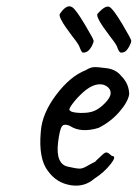

<svg xmlns="http://www.w3.org/2000/svg" viewBox="-20 -595 432 602"><path d="M286 -552Q312 -581 324.5 -572.5Q337 -564 364 -518.5Q391 -473 391.5 -467.5Q392 -462 385.5 -450Q379 -438 372 -433Q361 -428 356.5 -431Q352 -434 346 -451Q341 -461 322 -485Q278 -543 286 -552ZM207 -572Q218 -565 245.5 -519Q273 -473 273.5 -467.5Q274 -462 267.5 -450Q261 -438 253 -433Q242 -428 238 -431Q234 -434 228 -451Q223 -461 204 -485Q160 -543 168 -552Q190 -584 207 -572ZM198 -250Q202 -242 230 -241Q258 -240 275 -247Q292 -254 309.5 -272Q327 -290 327 -303.5Q327 -317 313 -325.5Q299 -334 280 -329Q261 -324 241 -306Q221 -288 208 -270.5Q195 -253 198 -250ZM280 -90Q287 -96 297.5 -106.5Q308 -117 313 -117Q318 -117 323.5 -112Q329 -107 331 -106Q347 -106 326.5 -80Q306 -54 276 -35Q244 -7 200.5 -14.5Q157 -22 131 -58Q100 -97 108 -183Q112 -239 156 -297.5Q200 -356 249 -375Q263 -384 275 -384.5Q287 -385 315.5 -381Q344 -377 360 -357Q385 -332 385 -299Q381 -275 354 -244Q327 -213 289 -194Q233 -177 198 -201Q180 -208 173.5 -198Q167 -188 162 -148Q154 -79 195 -72Q199 -71 207 -69.5Q215 -68 217.5 -67.5Q220 -67 226 -66.5Q232 -66 236 -67Q244 -69 251.5 -73.5Q259 -78 263 -80Q271 -84 273.5 -85.5Q276 -87 276.5 -87Q277 -87 278.5 -88Q280 -89 280 -90Z"/></svg>

Font: Caveat
Style: Regular
Weight: 400
Designer: Pablo Impallari
Foundry: Creative Lab NY
Version: Version 1.096; ttfautohint (v1.3)